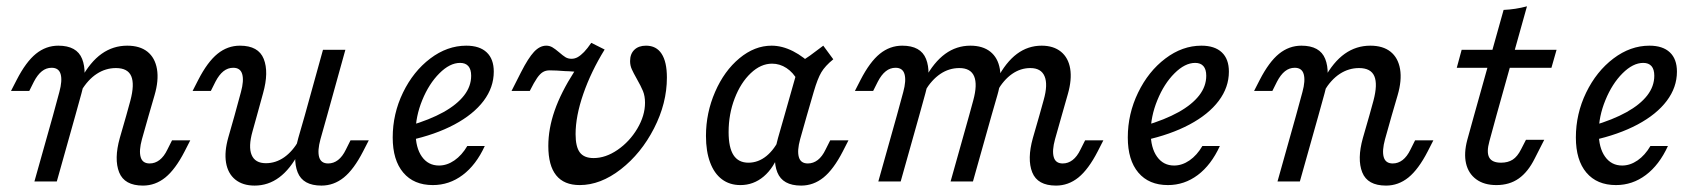

<svg xmlns="http://www.w3.org/2000/svg" viewBox="-20 -569 5344 602"><path d="M141.9 -356.5Q125 -356.5 111.3 -345.6Q97.6 -334.7 86.3 -312.9L71.8 -283.9H14.5L32.3 -318.5Q61.3 -375 92.7 -400.4Q124.2 -425.8 162.9 -425.8Q221 -425.8 237.5 -384.3Q254 -342.7 235.5 -276.6L216.1 -206.5H146L166.1 -280.6Q175.8 -316.1 170.2 -336.3Q164.5 -356.5 141.9 -356.5ZM146 -206.5H216.1L158.1 0H87.9ZM343.5 -355.6Q311.3 -355.6 283.5 -337.5Q255.6 -319.4 233.9 -283.1V-321.8Q262.9 -375 298.8 -400.4Q334.7 -425.8 379 -425.8Q418.5 -425.8 442.3 -406.9Q466.1 -387.9 472.2 -352.4Q478.2 -316.9 464.5 -270.2L446 -206.5H375.8L388.7 -253.2Q402.4 -304.8 391.5 -330.2Q380.6 -355.6 343.5 -355.6ZM449.2 -56.5Q466.1 -56.5 480.2 -67.3Q494.4 -78.2 504.8 -100L519.4 -129H576.6L558.9 -94.4Q529.8 -37.9 498.4 -12.5Q466.9 12.9 428.2 12.9Q370.2 12.9 353.6 -28.6Q337.1 -70.2 355.6 -136.3L375.8 -206.5H446L425 -132.3Q415.3 -96.8 421 -76.6Q426.6 -56.5 449.2 -56.5Z M711.3 -356.5Q694.4 -356.5 680.6 -345.6Q666.9 -334.7 655.6 -312.9L641.1 -283.9H583.9L601.6 -318.5Q630.6 -375 662.1 -400.4Q693.5 -425.8 732.3 -425.8Q790.3 -425.8 806.9 -384.3Q823.4 -342.7 804.8 -276.6L785.5 -206.5H715.3L735.5 -280.6Q745.2 -316.1 739.5 -336.3Q733.9 -356.5 711.3 -356.5ZM813.7 -57.3Q844.4 -57.3 871 -75.8Q897.6 -94.4 917.7 -129.8V-91.1Q890.3 -38.7 855.6 -12.9Q821 12.9 778.2 12.9Q741.1 12.9 717.7 -6Q694.4 -25 688.7 -59.3Q683.1 -93.5 696 -138.7L715.3 -206.5H785.5L771.8 -157.3Q758.1 -108.9 769 -83.1Q779.8 -57.3 813.7 -57.3ZM992.7 -412.9H1062.9L1005.6 -206.5H935.5ZM1008.9 -56.5Q1025.8 -56.5 1039.9 -67.3Q1054 -78.2 1064.5 -100L1079 -129H1136.3L1118.5 -94.4Q1089.5 -37.9 1058.1 -12.5Q1026.6 12.9 987.9 12.9Q929.8 12.9 913.3 -28.6Q896.8 -70.2 915.3 -136.3L935.5 -206.5H1005.6L984.7 -132.3Q975 -96.8 980.6 -76.6Q986.3 -56.5 1008.9 -56.5Z M1211.3 -137.9Q1211.3 -212.1 1243.5 -278.6Q1275.8 -345.2 1329 -385.5Q1382.3 -425.8 1441.9 -425.8Q1483.9 -425.8 1506 -404.8Q1528.2 -383.9 1528.2 -344.4Q1528.2 -295.2 1496.4 -252.8Q1464.5 -210.5 1404.8 -178.6Q1345.2 -146.8 1263.7 -129L1264.5 -175Q1327.4 -193.5 1370.2 -217.3Q1412.9 -241.1 1435.1 -269.8Q1457.3 -298.4 1457.3 -331.5Q1457.3 -351.6 1448.4 -361.7Q1439.5 -371.8 1422.6 -371.8Q1390.3 -371.8 1357.7 -339.1Q1325 -306.5 1304 -255.2Q1283.1 -204 1283.1 -154Q1283.1 -105.6 1302.8 -77.8Q1322.6 -50 1356.5 -50Q1381.5 -50 1404.8 -66.1Q1428.2 -82.3 1445.2 -111.3H1500Q1472.6 -51.6 1430.6 -20.2Q1388.7 11.3 1337.1 11.3Q1277.4 11.3 1244.4 -27.8Q1211.3 -66.9 1211.3 -137.9Z M1699.2 -111.3Q1699.2 -165.3 1719 -222.2Q1738.7 -279 1780.6 -344.4Q1761.3 -346 1752.4 -346Q1722.6 -348.4 1703.2 -348.4Q1691.1 -348.4 1682.3 -343.1Q1673.4 -337.9 1664.1 -324.6Q1654.8 -311.3 1641.1 -283.9H1583.9L1613.7 -342.7Q1636.3 -387.1 1654.4 -406.5Q1672.6 -425.8 1692.7 -425.8Q1703.2 -425.8 1712.1 -420.6Q1721 -415.3 1732.3 -405.6Q1745.2 -394.4 1753.2 -389.5Q1761.3 -384.7 1771.8 -384.7Q1782.3 -384.7 1791.5 -389.9Q1800.8 -395.2 1811.3 -406Q1821.8 -416.9 1833.9 -434.7L1875.8 -413.7Q1833.1 -344.4 1808.9 -274.6Q1784.7 -204.8 1784.7 -148.4Q1784.7 -108.9 1798 -91.1Q1811.3 -73.4 1841.1 -73.4Q1879 -73.4 1916.5 -99.2Q1954 -125 1978.2 -165.7Q2002.4 -206.5 2002.4 -246.8Q2002.4 -267.7 1996 -283.5Q1989.5 -299.2 1976.6 -321.8Q1966.1 -340.3 1960.9 -352Q1955.6 -363.7 1955.6 -377.4Q1955.6 -400 1969 -412.9Q1982.3 -425.8 2005.6 -425.8Q2037.9 -425.8 2054.4 -400.4Q2071 -375 2071 -325.8Q2071 -245.2 2030.6 -166.5Q1990.3 -87.9 1926.6 -38.3Q1862.9 11.3 1797.6 11.3Q1748.4 11.3 1723.8 -19.4Q1699.2 -50 1699.2 -111.3Z M2193.5 -142.7Q2193.5 -215.3 2222.2 -281Q2250.8 -346.8 2298.4 -386.3Q2346 -425.8 2399.2 -425.8Q2432.3 -425.8 2466.5 -408.5Q2500.8 -391.1 2533.1 -358.1L2480.6 -316.9Q2466.9 -341.9 2446 -355.6Q2425 -369.4 2400.8 -369.4Q2365.3 -369.4 2333.9 -339.5Q2302.4 -309.7 2283.5 -260.5Q2264.5 -211.3 2264.5 -154.8Q2264.5 -106.5 2279.8 -82.7Q2295.2 -58.9 2326.6 -58.9Q2357.3 -58.9 2383.1 -79.8Q2408.9 -100.8 2426.6 -139.5L2424.2 -92.7Q2406.5 -42.7 2374.6 -15.7Q2342.7 11.3 2301.6 11.3Q2267.7 11.3 2243.5 -6.9Q2219.4 -25 2206.5 -59.7Q2193.5 -94.4 2193.5 -142.7ZM2561.3 -425.8 2592.7 -383.1Q2566.9 -362.1 2555.2 -342.3Q2543.5 -322.6 2531.5 -281.5L2509.7 -206.5H2439.5L2487.1 -374.2Q2502.4 -382.3 2519.8 -394.8Q2537.1 -407.3 2561.3 -425.8ZM2512.9 -56.5Q2529.8 -56.5 2544 -67.3Q2558.1 -78.2 2568.5 -100L2583.1 -129H2640.3L2622.6 -94.4Q2593.5 -37.9 2562.1 -12.5Q2530.6 12.9 2491.9 12.9Q2433.9 12.9 2417.3 -28.6Q2400.8 -70.2 2419.4 -136.3L2439.5 -206.5H2509.7L2488.7 -132.3Q2479 -96.8 2484.7 -76.6Q2490.3 -56.5 2512.9 -56.5Z M2787.9 -356.5Q2771 -356.5 2757.3 -345.6Q2743.5 -334.7 2732.3 -312.9L2717.7 -283.9H2660.5L2678.2 -318.5Q2707.3 -375 2738.7 -400.4Q2770.2 -425.8 2808.9 -425.8Q2866.9 -425.8 2883.5 -384.3Q2900 -342.7 2881.5 -276.6L2862.1 -206.5H2791.9L2812.1 -280.6Q2821.8 -316.1 2816.1 -336.3Q2810.5 -356.5 2787.9 -356.5ZM2791.9 -206.5H2862.1L2804 0H2733.9ZM2987.9 -355.6Q2955.6 -355.6 2928.2 -337.1Q2900.8 -318.5 2879.8 -283.1V-321.8Q2908.1 -374.2 2943.5 -400Q2979 -425.8 3022.6 -425.8Q3061.3 -425.8 3085.1 -406.9Q3108.9 -387.9 3114.9 -352.8Q3121 -317.7 3107.3 -271L3088.7 -206.5H3018.5L3031.5 -254Q3045.2 -304 3034.3 -329.8Q3023.4 -355.6 2987.9 -355.6ZM3018.5 -206.5H3088.7L3030.6 0H2960.5ZM3210.5 -355.6Q3179.8 -355.6 3153.2 -337.1Q3126.6 -318.5 3106.5 -283.1V-321.8Q3133.9 -374.2 3168.5 -400Q3203.2 -425.8 3246 -425.8Q3283.1 -425.8 3306.5 -406.9Q3329.8 -387.9 3335.5 -353.6Q3341.1 -319.4 3328.2 -274.2L3308.9 -206.5H3238.7L3252.4 -255.6Q3266.1 -304 3255.2 -329.8Q3244.4 -355.6 3210.5 -355.6ZM3312.1 -56.5Q3329 -56.5 3343.1 -67.3Q3357.3 -78.2 3367.7 -100L3382.3 -129H3439.5L3421.8 -94.4Q3392.7 -37.9 3361.3 -12.5Q3329.8 12.9 3291.1 12.9Q3233.1 12.9 3216.5 -28.6Q3200 -70.2 3218.5 -136.3L3238.7 -206.5H3308.9L3287.9 -132.3Q3278.2 -96.8 3283.9 -76.6Q3289.5 -56.5 3312.1 -56.5Z M3516.1 -137.9Q3516.1 -212.1 3548.4 -278.6Q3580.6 -345.2 3633.9 -385.5Q3687.1 -425.8 3746.8 -425.8Q3788.7 -425.8 3810.9 -404.8Q3833.1 -383.9 3833.1 -344.4Q3833.1 -295.2 3801.2 -252.8Q3769.4 -210.5 3709.7 -178.6Q3650 -146.8 3568.5 -129L3569.4 -175Q3632.3 -193.5 3675 -217.3Q3717.7 -241.1 3739.9 -269.8Q3762.1 -298.4 3762.1 -331.5Q3762.1 -351.6 3753.2 -361.7Q3744.4 -371.8 3727.4 -371.8Q3695.2 -371.8 3662.5 -339.1Q3629.8 -306.5 3608.9 -255.2Q3587.9 -204 3587.9 -154Q3587.9 -105.6 3607.7 -77.8Q3627.4 -50 3661.3 -50Q3686.3 -50 3709.7 -66.1Q3733.1 -82.3 3750 -111.3H3804.8Q3777.4 -51.6 3735.5 -20.2Q3693.5 11.3 3641.9 11.3Q3582.3 11.3 3549.2 -27.8Q3516.1 -66.9 3516.1 -137.9Z M4039.5 -356.5Q4022.6 -356.5 4008.9 -345.6Q3995.2 -334.7 3983.9 -312.9L3969.4 -283.9H3912.1L3929.8 -318.5Q3958.9 -375 3990.3 -400.4Q4021.8 -425.8 4060.5 -425.8Q4118.5 -425.8 4135.1 -384.3Q4151.6 -342.7 4133.1 -276.6L4113.7 -206.5H4043.5L4063.7 -280.6Q4073.4 -316.1 4067.7 -336.3Q4062.1 -356.5 4039.5 -356.5ZM4043.5 -206.5H4113.7L4055.6 0H3985.5ZM4241.1 -355.6Q4208.9 -355.6 4181 -337.5Q4153.2 -319.4 4131.5 -283.1V-321.8Q4160.5 -375 4196.4 -400.4Q4232.3 -425.8 4276.6 -425.8Q4316.1 -425.8 4339.9 -406.9Q4363.7 -387.9 4369.8 -352.4Q4375.8 -316.9 4362.1 -270.2L4343.5 -206.5H4273.4L4286.3 -253.2Q4300 -304.8 4289.1 -330.2Q4278.2 -355.6 4241.1 -355.6ZM4346.8 -56.5Q4363.7 -56.5 4377.8 -67.3Q4391.9 -78.2 4402.4 -100L4416.9 -129H4474.2L4456.5 -94.4Q4427.4 -37.9 4396 -12.5Q4364.5 12.9 4325.8 12.9Q4267.7 12.9 4251.2 -28.6Q4234.7 -70.2 4253.2 -136.3L4273.4 -206.5H4343.5L4322.6 -132.3Q4312.9 -96.8 4318.5 -76.6Q4324.2 -56.5 4346.8 -56.5Z M4767.7 -549.2 4671.8 -206.5H4601.6L4694.4 -537.9Q4731.5 -539.5 4767.7 -549.2ZM4562.9 -412.9H4860.5L4844.4 -356.5H4547.6ZM4580.6 -130.6 4601.6 -206.5H4671.8L4650 -126.6Q4640.3 -91.9 4649.2 -75.4Q4658.1 -58.9 4686.3 -58.9Q4708.1 -58.9 4723 -68.5Q4737.9 -78.2 4749.2 -100.8L4764.5 -130.6H4821.8L4791.9 -71.8Q4771 -29.8 4741.9 -9.3Q4712.9 11.3 4671.8 11.3Q4633.1 11.3 4608.5 -6.9Q4583.9 -25 4576.6 -56.9Q4569.4 -88.7 4580.6 -130.6Z M4921 -137.9Q4921 -212.1 4953.2 -278.6Q4985.5 -345.2 5038.7 -385.5Q5091.9 -425.8 5151.6 -425.8Q5193.5 -425.8 5215.7 -404.8Q5237.9 -383.9 5237.9 -344.4Q5237.9 -295.2 5206 -252.8Q5174.2 -210.5 5114.5 -178.6Q5054.8 -146.8 4973.4 -129L4974.2 -175Q5037.1 -193.5 5079.8 -217.3Q5122.6 -241.1 5144.8 -269.8Q5166.9 -298.4 5166.9 -331.5Q5166.9 -351.6 5158.1 -361.7Q5149.2 -371.8 5132.3 -371.8Q5100 -371.8 5067.3 -339.1Q5034.7 -306.5 5013.7 -255.2Q4992.7 -204 4992.7 -154Q4992.7 -105.6 5012.5 -77.8Q5032.3 -50 5066.1 -50Q5091.1 -50 5114.5 -66.1Q5137.9 -82.3 5154.8 -111.3H5209.7Q5182.3 -51.6 5140.3 -20.2Q5098.4 11.3 5046.8 11.3Q4987.1 11.3 4954 -27.8Q4921 -66.9 4921 -137.9Z"/></svg>

Font: Playfair Micro SmCond SmLight
Style: Italic
Weight: 360
Width: 4
Italic angle: -15.6°
Designer: Claus Eggers Sørensen
Foundry: Claus Eggers Sørensen
Version: Version 2.203;Glyphs 3.3 (3326)